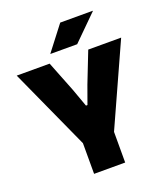

<svg xmlns="http://www.w3.org/2000/svg" viewBox="-149 -930 896 1033"><g transform="rotate(-20 299.0 -413.5)"><path d="M218 -159 0 -639H188.5L257.5 -464L295 -360H303.5L341 -464L409.5 -639H598L381 -159ZM210.5 0V-320H388.5V0ZM317.5 -827H504V-825.5L363.5 -686.5H210.5V-688Z"/></g></svg>

Font: Anek Latin ExtraBold
Style: Regular
Weight: 800
Designer: Yesha Goshar
Foundry: Ek Type
Version: Version 1.003